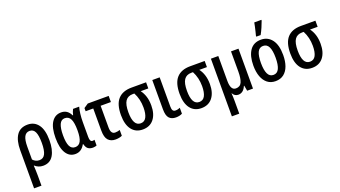

<svg xmlns="http://www.w3.org/2000/svg" viewBox="-75 -1493 4321 2441"><g transform="rotate(-20 2085.5 -272.5)"><path d="M454 -270Q454 -140 408.5 -65Q363 10 270 10Q237 10 209 -1.5Q181 -13 161 -32H156Q158 -2 159.5 32.5Q161 67 161 100V240H61V-275Q61 -406 109.5 -478Q158 -550 259 -550Q350 -550 402 -479.5Q454 -409 454 -270ZM256 -466Q207 -466 184 -422Q161 -378 161 -286V-114Q196 -73 250 -73Q303 -73 327 -121.5Q351 -170 351 -270Q351 -371 328.5 -418.5Q306 -466 256 -466Z M705 10Q626 10 581 -61Q536 -132 536 -268Q536 -406 582.5 -478Q629 -550 712 -550Q757 -550 788 -528.5Q819 -507 840 -464H845Q849 -484 856.5 -504.5Q864 -525 872 -540H955Q944 -505 937.5 -450.5Q931 -396 931 -339V-138Q931 -73 966 -73Q981 -73 994 -78V-1Q989 3 972.5 6.5Q956 10 945 10Q902 10 877 -9Q852 -28 841 -74H834Q814 -35 781.5 -12.5Q749 10 705 10ZM733 -73Q784 -73 808 -119.5Q832 -166 832 -260V-268Q832 -368 808.5 -416.5Q785 -465 731 -465Q682 -465 659.5 -414Q637 -363 637 -267Q637 -168 660 -120.5Q683 -73 733 -73Z M1354 -540V-457H1215V-164Q1215 -74 1274 -74Q1290 -74 1306.5 -77Q1323 -80 1338 -85V-7Q1323 1 1298.5 6Q1274 11 1249 11Q1185 11 1150 -28Q1115 -67 1115 -158V-457H1012V-500L1071 -540Z M1822 -241Q1822 -125 1768.5 -57.5Q1715 10 1618 10Q1523 10 1470 -59Q1417 -128 1417 -256Q1417 -402 1479.5 -471Q1542 -540 1663 -540H1860V-457H1757Q1788 -417 1805 -363Q1822 -309 1822 -241ZM1518 -258Q1518 -167 1543 -120Q1568 -73 1619 -73Q1671 -73 1695.5 -119.5Q1720 -166 1720 -251Q1720 -364 1671 -457H1649Q1582 -457 1550 -410Q1518 -363 1518 -258Z M2044 -540V-145Q2044 -108 2055 -91.5Q2066 -75 2090 -75Q2107 -75 2123.5 -79Q2140 -83 2152 -89V-9Q2116 10 2066 10Q2007 10 1975.5 -24.5Q1944 -59 1944 -144V-540Z M2615 -241Q2615 -125 2561.5 -57.5Q2508 10 2411 10Q2316 10 2263 -59Q2210 -128 2210 -256Q2210 -402 2272.5 -471Q2335 -540 2456 -540H2653V-457H2550Q2581 -417 2598 -363Q2615 -309 2615 -241ZM2311 -258Q2311 -167 2336 -120Q2361 -73 2412 -73Q2464 -73 2488.5 -119.5Q2513 -166 2513 -251Q2513 -364 2464 -457H2442Q2375 -457 2343 -410Q2311 -363 2311 -258Z M3110 -540V0H3031L3018 -72H3013Q2979 10 2910 10Q2861 10 2835 -37H2833Q2837 13 2837 69V240H2737V-540H2837V-203Q2837 -76 2908 -76Q2966 -76 2987.5 -125Q3009 -174 3009 -265V-540Z M3617 -271Q3617 -187 3594.5 -124Q3572 -61 3527 -25.5Q3482 10 3414 10Q3350 10 3305.5 -25Q3261 -60 3237.5 -123Q3214 -186 3214 -271Q3214 -402 3265 -476Q3316 -550 3416 -550Q3508 -550 3562.5 -478.5Q3617 -407 3617 -271ZM3316 -270Q3316 -175 3340 -124.5Q3364 -74 3416 -74Q3467 -74 3491 -124Q3515 -174 3515 -271Q3515 -367 3491 -416.5Q3467 -466 3415 -466Q3363 -466 3339.5 -416.5Q3316 -367 3316 -270ZM3375 -606V-619Q3380 -637 3388 -669.5Q3396 -702 3403 -734.5Q3410 -767 3413 -785H3509V-774Q3496 -738 3476 -691.5Q3456 -645 3434 -606Z M4113 -241Q4113 -125 4059.5 -57.5Q4006 10 3909 10Q3814 10 3761 -59Q3708 -128 3708 -256Q3708 -402 3770.5 -471Q3833 -540 3954 -540H4151V-457H4048Q4079 -417 4096 -363Q4113 -309 4113 -241ZM3809 -258Q3809 -167 3834 -120Q3859 -73 3910 -73Q3962 -73 3986.5 -119.5Q4011 -166 4011 -251Q4011 -364 3962 -457H3940Q3873 -457 3841 -410Q3809 -363 3809 -258Z"/></g></svg>

Font: Avrile Sans Condensed Medium
Style: Regular
Weight: 500
Width: 3
Designer: Monotype Design Team
Foundry: Monotype Imaging Inc.
Version: Version 2.001;September 10, 2019;FontCreator 11.5.0.2425 64-